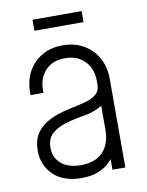

<svg xmlns="http://www.w3.org/2000/svg" viewBox="-80 -738 619 808"><g transform="rotate(-10 229.5 -334.0)"><path d="M204 12Q127 12 84 -29.2Q41 -70.5 41 -134Q41 -174 56.5 -200.2Q72 -226.5 96.2 -242.5Q120.5 -258.5 147 -268Q179.5 -279.5 212.8 -286Q246 -292.5 274.2 -300.2Q302.5 -308 319.8 -322.8Q337 -337.5 337 -365V-379Q337 -432.5 305.2 -464.8Q273.5 -497 221 -497Q168.5 -497 137.8 -464.8Q107 -432.5 107 -379V-369H52V-379Q52 -456.5 99 -504.2Q146 -552 221 -552Q271 -552 309.5 -530.2Q348 -508.5 370 -469.5Q392 -430.5 392 -379V0H337V-71L346 -59Q326 -25.5 290.2 -6.8Q254.5 12 204 12ZM210.5 -42Q271.5 -42 304.2 -76Q337 -110 337 -171V-273Q301 -251.5 257.2 -244.8Q213.5 -238 175 -226Q141.5 -215.5 118.8 -195.2Q96 -175 96 -136Q96 -94 126 -68Q156 -42 210.5 -42ZM115 -680H325V-633H115Z"/></g></svg>

Font: Mohave Light Light
Style: Regular
Weight: 300
Version: Version 2.003